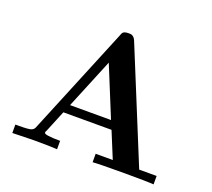

<svg xmlns="http://www.w3.org/2000/svg" viewBox="-119 -851 1107 1004"><g transform="rotate(20 434.5 -349.0)"><path d="M41 0V-46.9H62Q113.8 -46.9 127.9 -52Q142.1 -57.1 147 -69.8L395 -671.9Q398.9 -683.1 401.9 -687.5Q404.8 -691.9 412.4 -695.1Q419.9 -698.2 434.1 -698.2Q445.3 -698.2 450.2 -697Q455.1 -695.8 462.2 -689.9Q469.2 -684.1 474.1 -671.9L730 -46.9H827.1V0Q792 -2.9 664.1 -2.9Q525.9 -2.9 487.8 0V-46.9H583L522.9 -192.9H254.9L205.1 -71.8Q201.2 -67.9 201.2 -60.1Q201.2 -46.9 290 -46.9V0Q252.9 -2.9 158.2 -2.9Q154.8 -2.9 41 0ZM274.9 -240.2H502.9L389.2 -518.1Z"/></g></svg>

Font: CMU Serif
Style: Bold
Weight: 700
Version: Version 0.7.0